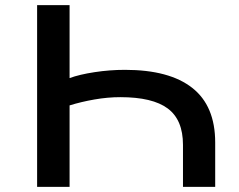

<svg xmlns="http://www.w3.org/2000/svg" viewBox="-20 -725 929 745"><path d="M124 0V-705H250V-422Q288 -436 347 -445Q406 -454 465 -454Q637 -454 726 -384Q815 -314 815 -172V0H690V-163Q690 -260 631 -304Q572 -348 447 -348Q398 -348 346.5 -339Q295 -330 250 -316V0Z"/></svg>

Font: Nunito Sans 7pt Expanded SemiBold
Style: Regular
Weight: 600
Width: 7
Designer: Vernon Adams
Foundry: Vernon Adams
Version: Version 3.101;gftools[0.9.27]